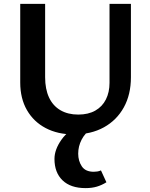

<svg xmlns="http://www.w3.org/2000/svg" viewBox="-20 -678 773 987"><path d="M359 13Q277 13 215 -19.5Q153 -52 118.5 -112Q84 -172 84 -254V-658H212V-281Q212 -220 232 -177Q252 -134 290.5 -111.5Q329 -89 382 -89Q434 -89 470 -109.5Q506 -130 524.5 -167Q543 -204 543 -252V-658H653V-281Q653 -192 616.5 -126Q580 -60 514 -23.5Q448 13 359 13ZM420 289Q343 289 301.5 249Q260 209 260 139Q260 91 296 40Q332 -11 413 -52L454 -21Q417 6 399.5 40Q382 74 382 112Q382 149 400.5 177Q419 205 462 205Q471 205 480.5 203.5Q490 202 499 198L527 259Q503 274 477.5 281.5Q452 289 420 289Z"/></svg>

Font: Ysabeau
Style: Bold
Weight: 700
Designer: Christian Thalmann (Catharsis Fonts)
Version: Version 2.000;gftools[0.9.27.dev2+g8671c4b]